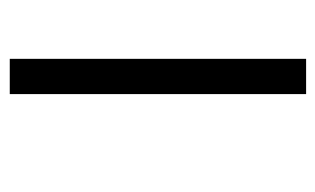

<svg xmlns="http://www.w3.org/2000/svg" viewBox="-150 -512 662 403"><g transform="rotate(-90 181.5 -311.0)"><path d="M185 0V-622H259V0Z"/></g></svg>

Font: Noto Sans Bengali Condensed
Style: Regular
Weight: 400
Width: 3
Designer: Jelle Bosma - Monotype Design Team
Foundry: Monotype Imaging Inc.
Version: Version 2.003